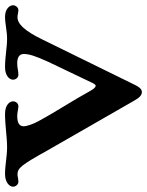

<svg xmlns="http://www.w3.org/2000/svg" viewBox="60 -606 560 729"><g transform="rotate(-90 339.5 -242.0)"><path d="M321.8 -11.2C333.5 9.8 343.3 17.1 353.5 17.1C362.3 17.1 371.1 13.2 384.3 -15.6L552.2 -357.9C587.4 -431.2 613.8 -455.1 638.2 -455.1C647.9 -455.1 655.3 -451.7 665.5 -451.7C675.8 -451.7 683.6 -463.4 683.6 -471.7C683.6 -485.4 669.4 -502.4 639.6 -502.4C614.3 -502.4 585 -494.6 556.6 -494.6C523.4 -494.6 487.3 -502.4 448.7 -502.4C416.5 -502.4 400.9 -486.3 400.9 -471.7C400.9 -463.4 407.7 -451.7 419.4 -451.7C438.5 -451.7 440.4 -456.1 464.4 -456.1C484.9 -456.1 498.5 -448.2 498.5 -431.6C498.5 -412.6 492.7 -390.6 468.3 -337.4L391.6 -176.8C385.7 -163.6 381.3 -158.2 378.4 -158.2C372.1 -158.2 366.2 -165 358.4 -178.7C321.3 -246.6 279.8 -308.1 243.2 -376C233.4 -393.6 224.1 -418.5 224.1 -431.6C224.1 -447.3 235.4 -456.1 263.2 -456.1C277.8 -456.1 288.6 -451.7 300.3 -451.7C312.5 -451.7 318.8 -463.4 318.8 -471.7C318.8 -482.9 307.6 -502.4 271 -502.4C228 -502.4 181.6 -494.6 145 -494.6C108.9 -494.6 76.7 -502.4 43 -502.4C10.3 -502.4 -5.4 -485.4 -5.4 -471.7C-5.4 -463.4 2 -451.7 13.2 -451.7C25.4 -451.7 33.7 -455.1 41 -455.1C65.4 -455.1 77.1 -440.4 130.9 -343.8Z"/></g></svg>

Font: Stoke
Style: Regular
Weight: 400
Designer: Nicole Fally
Foundry: Nicole Fally
Version: Version 1.002